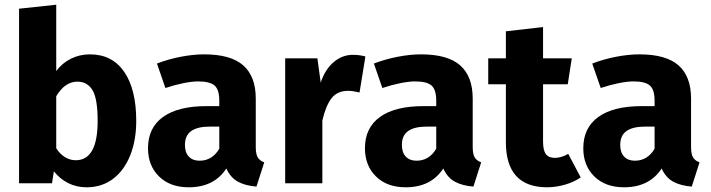

<svg xmlns="http://www.w3.org/2000/svg" viewBox="-20 -779 3021 816"><path d="M559 -265Q559 -183 533.5 -119Q508 -55 460.5 -19Q413 17 348 17Q305 17 269.5 -1Q234 -19 209 -51L201 0H61V-742L219 -759V-477Q243 -510 280.5 -529Q318 -548 362 -548Q457 -548 508 -473.5Q559 -399 559 -265ZM395 -265Q395 -360 373 -396Q351 -432 309 -432Q256 -432 219 -370V-149Q234 -125 255.5 -111.5Q277 -98 302 -98Q395 -98 395 -265Z M1103 -89 1070 14Q1021 10 990 -7.5Q959 -25 942 -63Q890 17 782 17Q703 17 656 -29Q609 -75 609 -149Q609 -236 673 -282Q737 -328 858 -328H912V-351Q912 -398 892 -415.5Q872 -433 822 -433Q796 -433 759 -425.5Q722 -418 683 -405L647 -509Q697 -528 749.5 -538Q802 -548 847 -548Q961 -548 1014 -501Q1067 -454 1067 -360V-154Q1067 -124 1075.5 -110Q1084 -96 1103 -89ZM912 -147V-241H873Q819 -241 792.5 -222Q766 -203 766 -163Q766 -131 782.5 -113.5Q799 -96 828 -96Q882 -96 912 -147Z M1533 -539 1508 -386Q1478 -393 1460 -393Q1414 -393 1389.5 -362Q1365 -331 1350 -267V0H1192V-531H1329L1343 -428Q1361 -483 1397.5 -514.5Q1434 -546 1480 -546Q1508 -546 1533 -539Z M2025 -89 1992 14Q1943 10 1912 -7.5Q1881 -25 1864 -63Q1812 17 1704 17Q1625 17 1578 -29Q1531 -75 1531 -149Q1531 -236 1595 -282Q1659 -328 1780 -328H1834V-351Q1834 -398 1814 -415.5Q1794 -433 1744 -433Q1718 -433 1681 -425.5Q1644 -418 1605 -405L1569 -509Q1619 -528 1671.5 -538Q1724 -548 1769 -548Q1883 -548 1936 -501Q1989 -454 1989 -360V-154Q1989 -124 1997.5 -110Q2006 -96 2025 -89ZM1834 -147V-241H1795Q1741 -241 1714.5 -222Q1688 -203 1688 -163Q1688 -131 1704.5 -113.5Q1721 -96 1750 -96Q1804 -96 1834 -147Z M2448 -25Q2419 -5 2380.5 6Q2342 17 2304 17Q2130 16 2130 -175V-421H2055V-531H2130V-646L2288 -664V-531H2410L2393 -421H2288V-177Q2288 -140 2300 -124Q2312 -108 2338 -108Q2365 -108 2395 -125Z M2953 -89 2920 14Q2871 10 2840 -7.5Q2809 -25 2792 -63Q2740 17 2632 17Q2553 17 2506 -29Q2459 -75 2459 -149Q2459 -236 2523 -282Q2587 -328 2708 -328H2762V-351Q2762 -398 2742 -415.5Q2722 -433 2672 -433Q2646 -433 2609 -425.5Q2572 -418 2533 -405L2497 -509Q2547 -528 2599.5 -538Q2652 -548 2697 -548Q2811 -548 2864 -501Q2917 -454 2917 -360V-154Q2917 -124 2925.5 -110Q2934 -96 2953 -89ZM2762 -147V-241H2723Q2669 -241 2642.5 -222Q2616 -203 2616 -163Q2616 -131 2632.5 -113.5Q2649 -96 2678 -96Q2732 -96 2762 -147Z"/></svg>

Font: FiraGOUPP
Style: Bold
Weight: 700
Designer: bBox Type
Foundry: bBox Type GmbH
Version: Version 1.001